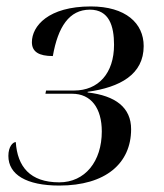

<svg xmlns="http://www.w3.org/2000/svg" viewBox="-20 -566 510 596"><path d="M164 10C308 10 387 -59 387 -165C387 -232 339 -269 252 -279V-281C353 -295 426 -335 426 -423C426 -494 370 -546 262 -546C130 -546 79 -485 79 -435C79 -405 101 -392 144 -392C160 -483 195 -536 259 -536C319 -536 334 -485 334 -427C334 -338 285 -285 210 -285H123L121 -275H204C263 -275 296 -230 296 -158C296 -65 244 0 164 0C73 0 34 -49 29 -125C20 -125 6 -111 6 -82C6 -24 62 10 164 10Z"/></svg>

Font: Noto Serif Display SemiCondensed
Style: Italic
Weight: 400
Width: 4
Italic angle: -12°
Designer: Monotype Design Team
Foundry: Monotype Imaging Inc.
Version: Version 2.009